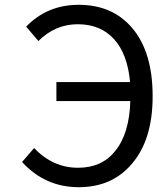

<svg xmlns="http://www.w3.org/2000/svg" viewBox="-20 -767 678 800"><path d="M140 -596 89 -656Q177 -747 308 -747Q449 -747 531 -650Q616 -550 616 -366Q616 -184 529 -84Q447 13 308 13Q168 13 72 -92L122 -150Q201 -68 305 -68Q405 -68 460 -138Q519 -210 523 -346H215V-425H522Q511 -543 455 -604Q399 -666 304 -666Q210 -666 140 -596Z"/></svg>

Font: Source Han Sans Regular
Style: Regular
Weight: 400
Designer: Ryoko NISHIZUKA  (kana & ideographs); Paul D. Hunt (Latin, Greek & Cyrillic); Wenlong ZHANG  (bopomofo); Sandoll Communi
Foundry: Adobe Systems Incorporated
Version: Version 1.00 January 18, 2024, initial release